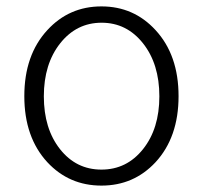

<svg xmlns="http://www.w3.org/2000/svg" viewBox="-20 -567 634 600"><path d="M128 -60Q56 -138 56 -266.5Q56 -395 128 -473Q196 -547 297 -547Q398 -547 466 -473Q538 -395 538 -266.5Q538 -138 466 -60Q398 13 297 13Q196 13 128 -60ZM167.5 -101Q218 -37 297 -37Q376 -37 427 -101Q478 -165 478 -266Q478 -367 427 -431.5Q376 -496 297.5 -496Q219 -496 168 -431.5Q117 -367 117 -266Q117 -165 167.5 -101Z"/></svg>

Font: Resource Han Rounded KR Light
Style: Regular
Weight: 300
Designer: Cyano Hao (round all glyphs); Ryoko NISHIZUKA 西塚涼子 (kana, bopomofo & ideographs); Paul D. Hunt (Latin, Greek & Cyrillic)
Foundry: Cyano Hao
Version: 0.990